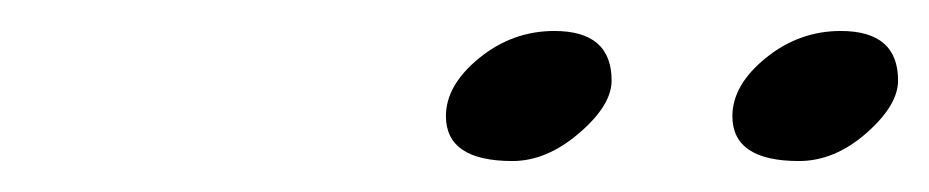

<svg xmlns="http://www.w3.org/2000/svg" viewBox="-20 -548 600 124"><path d="M338 -528Q375 -528 375 -496Q375 -480 354 -462Q333 -444 311 -444Q268 -444 268 -473Q268 -493 289.5 -510.5Q311 -528 338 -528ZM523 -528Q560 -528 560 -496Q560 -480 539.5 -462Q519 -444 496 -444Q453 -444 453 -473Q453 -493 474.5 -510.5Q496 -528 523 -528Z"/></svg>

Font: Condiment
Style: Regular
Weight: 400
Designer: Angel Koziupa, Alejandro Paul
Foundry: Angel Koziupa, Alejandro Paul
Version: Version 1.001